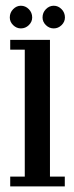

<svg xmlns="http://www.w3.org/2000/svg" viewBox="-20 -666 264 686"><path d="M16.5 0V-35H68.5V-488.5H16.5V-523.5H158.5V-35H211.5V0ZM172 -564.5Q156 -564.5 144 -576.2Q132 -588 132 -603.5Q132 -621 144 -633.2Q156 -645.5 172 -645.5Q188 -645.5 200 -633.2Q212 -621 212 -603.5Q212 -588 200 -576.2Q188 -564.5 172 -564.5ZM54.5 -564.5Q39 -564.5 27 -576.2Q15 -588 15 -603.5Q15 -621 27 -633.2Q39 -645.5 54.5 -645.5Q71 -645.5 83 -633.2Q95 -621 95 -603.5Q95 -588 83 -576.2Q71 -564.5 54.5 -564.5Z"/></svg>

Font: Imbue Thin 10pt Medium
Style: Regular
Weight: 500
Version: Version 1.102